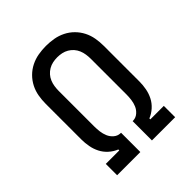

<svg xmlns="http://www.w3.org/2000/svg" viewBox="-203 -875 1006 1006"><g transform="rotate(-45 300.0 -371.5)"><path d="M85 0V-84H185V-91Q160 -101 139.5 -119.5Q119 -138 107 -161.5Q95 -185 90 -211.5Q85 -238 85 -265V-529Q85 -558 90 -586.5Q95 -615 108 -640.5Q121 -666 141.5 -686.5Q162 -707 188 -720Q214 -733 242.5 -738Q271 -743 300 -743Q329 -743 357.5 -738Q386 -733 412 -720Q438 -707 458.5 -686.5Q479 -666 492 -640.5Q505 -615 510 -586.5Q515 -558 515 -529V-265Q515 -238 510 -211.5Q505 -185 493 -161.5Q481 -138 460.5 -119.5Q440 -101 415 -91V-84H515V0H343V-143H348Q368 -144 383.5 -157.5Q399 -171 406.5 -189Q414 -207 416.5 -226.5Q419 -246 419 -265V-529Q419 -545 416.5 -562Q414 -579 407.5 -594.5Q401 -610 390 -622.5Q379 -635 364.5 -643.5Q350 -652 333.5 -655.5Q317 -659 300 -659Q283 -659 266.5 -655.5Q250 -652 235.5 -643.5Q221 -635 210 -622.5Q199 -610 192.5 -594.5Q186 -579 183.5 -562Q181 -545 181 -529V-265Q181 -246 183.5 -226.5Q186 -207 193.5 -189Q201 -171 216.5 -157.5Q232 -144 252 -143H257V0Z"/></g></svg>

Font: Iosevka Medium Extended
Style: Regular
Weight: 500
Width: 7
Monospace: yes
Designer: Belleve Invis
Foundry: Belleve Invis
Version: Version 32.5.0; ttfautohint (v1.8.4)